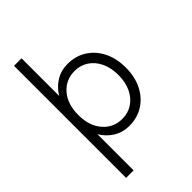

<svg xmlns="http://www.w3.org/2000/svg" viewBox="-266 -796 1100 1100"><g transform="rotate(-45 283.5 -246.0)"><path d="M74 208V-700H135V-395Q161 -439 203 -465Q245 -491 299 -491Q363 -491 413 -459.5Q463 -428 491.5 -371.5Q520 -315 520 -240Q520 -165 491.5 -108.5Q463 -52 413 -20.5Q363 11 299 11Q245 11 203 -15Q161 -41 135 -85V208ZM298 -46Q345 -46 381.5 -70Q418 -94 439 -137.5Q460 -181 460 -240Q460 -299 439 -342.5Q418 -386 381.5 -410Q345 -434 298 -434Q227 -434 181 -381.5Q135 -329 135 -240Q135 -152 181 -99Q227 -46 298 -46Z"/></g></svg>

Font: Zen Kaku Gothic Antique
Style: Regular
Weight: 400
Designer: Yoshimichi Ohira
Foundry: Positype
Version: Version 1.001